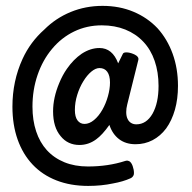

<svg xmlns="http://www.w3.org/2000/svg" viewBox="-20 -546 640 641"><path d="M345.2 -128.9Q321.8 -95.7 300.8 -80.6Q275.4 -62 245.1 -62Q226.1 -62 210.2 -69.3Q194.3 -76.7 182.6 -91.3Q157.2 -121.1 157.2 -174.3Q157.2 -219.7 177.7 -268.6Q188.5 -294.9 203.1 -315.9Q225.1 -347.7 252.9 -366.7Q282.2 -385.7 312 -385.7Q355.5 -385.7 374.5 -334.5L390.1 -366.2Q392.1 -371.1 401.9 -371.1Q412.1 -371.1 424.3 -366.2Q429.7 -364.3 436 -359.9Q443.8 -353.5 441.9 -346.2L404.8 -197.3Q401.4 -184.1 401.4 -171.9Q401.4 -157.7 406.2 -148.4Q410.2 -140.1 417.7 -135.5Q425.3 -130.9 435.1 -130.9Q468.8 -130.9 489.3 -166.5Q509.3 -202.1 509.3 -259.3Q509.3 -305.2 496.3 -342.8Q483.4 -380.4 458.5 -406.7Q433.6 -433.1 398.4 -447.3Q363.3 -461.4 319.8 -461.4Q270 -461.4 227.5 -440.9Q185.1 -420.4 153.8 -382.8Q122.6 -345.7 105.5 -295.9Q88.4 -246.1 88.4 -189.9Q88.4 -144.5 100.6 -107.7Q112.8 -70.8 136.2 -44.9Q160.2 -18.6 194.8 -4.4Q229.5 9.8 273.4 9.8Q341.3 9.8 398.4 -8.8Q402.3 -9.8 403.8 -9.8Q406.7 -9.8 411.6 -7.8Q418.5 -3.9 422.9 8.3Q427.2 20.5 427.2 31.2Q427.2 35.2 426.3 38.1Q423.3 45.9 415.5 49.3Q390.6 60.5 357.4 66.4Q318.4 74.7 274.4 74.7Q215.8 74.7 168.7 56.4Q121.6 38.1 88.9 3.4Q56.2 -31.2 38.8 -80.3Q21.5 -129.4 21.5 -189.9Q21.5 -275.4 55.2 -349.1Q81.1 -405.8 127.9 -447.3Q166 -485.4 215.8 -505.9Q265.6 -526.4 322.3 -526.4Q378.9 -526.4 425.5 -506.8Q472.2 -487.3 505.9 -451.7Q538.6 -415.5 556.4 -366.5Q574.2 -317.4 574.2 -259.3Q574.2 -215.8 564 -179.7Q553.7 -143.6 534.7 -117.2Q515.6 -91.8 489.5 -78.1Q463.4 -64.5 432.6 -64.5Q399.9 -64.5 377.7 -81.3Q355.5 -98.1 345.2 -128.9ZM262.2 -132.3Q278.3 -132.3 293.9 -145.3Q309.6 -158.2 321.8 -179.7Q333.5 -200.2 340.3 -224.6Q347.2 -249 347.2 -270.5Q347.2 -293.9 338.1 -306.4Q329.1 -318.8 312 -318.8Q299.3 -318.8 284.9 -306.9Q270.5 -294.9 258.3 -274.9Q245.6 -254.4 237.8 -229.2Q230 -204.1 230 -178.7Q230 -155.8 238.8 -144Q247.6 -132.3 262.2 -132.3Z"/></svg>

Font: Courier Prime Medium
Style: Regular
Weight: 500
Designer: Alan Dague-Greene
Foundry: Quote-Unquote Apps
Version: Version 1.202